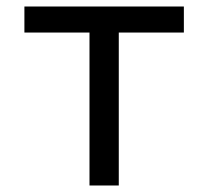

<svg xmlns="http://www.w3.org/2000/svg" viewBox="-20 -570 640 590"><path d="M255 0V-470H55V-550H545V-470H345V0Z"/></svg>

Font: JetBrainsMono NF
Style: Regular
Weight: 400
Designer: Philipp Nurullin, Konstantin Bulenkov
Foundry: JetBrains
Version: Version 2.251; ttfautohint (v1.8.3);Nerd Fonts 2.2.2